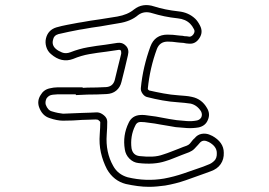

<svg xmlns="http://www.w3.org/2000/svg" viewBox="-20 -740 1040 743"><path d="M557 -17Q535 -17 512.5 -20Q490 -23 467 -28Q420 -40 394 -85Q378 -116 370.5 -149.5Q363 -183 366 -221Q367 -234 367.5 -246Q368 -258 368 -268Q367 -270 363 -273.5Q359 -277 357 -277Q350 -278 343.5 -277.5Q337 -277 330 -277Q322 -277 314 -276.5Q306 -276 298 -276Q262 -273 224 -273Q201 -273 172 -283Q143 -292 131 -326Q123 -350 137 -372Q149 -393 172 -398Q180 -400 187.5 -401Q195 -402 202 -402H300V-400L318 -401Q336 -401 354.5 -401.5Q373 -402 391 -403Q417 -405 424 -430Q430 -456 436.5 -481.5Q443 -507 449 -532Q450 -540 447 -545Q446 -547 443.5 -547Q441 -547 439 -547Q427 -545 415 -543.5Q403 -542 391 -540Q357 -536 325.5 -530.5Q294 -525 263 -512Q218 -495 177 -531Q164 -542 159 -559Q154 -576 158 -592Q166 -624 198 -634Q219 -640 240.5 -644Q262 -648 283 -652L296 -654Q313 -657 330.5 -660Q348 -663 365 -665Q382 -668 399.5 -670.5Q417 -673 434 -676Q474 -683 498 -703Q532 -730 577 -715Q617 -702 671 -696Q710 -692 736 -667Q746 -657 754 -641Q767 -616 752 -593Q737 -569 712 -571Q706 -571 700.5 -572Q695 -573 690 -574Q686 -574 683 -574.5Q680 -575 676 -575L666 -576Q647 -579 629 -579Q598 -579 587 -550Q560 -477 552 -397Q552 -393 557 -390Q583 -384 612.5 -378.5Q642 -373 672 -371Q684 -370 697 -369Q710 -368 723 -365Q761 -357 781 -322Q795 -299 784 -275Q775 -253 749 -247Q726 -243 703 -244.5Q680 -246 660 -248Q646 -250 631 -253Q616 -256 601 -258Q590 -260 578.5 -262Q567 -264 556 -265Q538 -268 524 -268Q509 -268 503 -253Q493 -233 489.5 -211Q486 -189 489 -166Q494 -139 520 -136Q547 -133 569.5 -134Q592 -135 611 -142Q627 -147 642 -153Q657 -159 673 -165Q681 -168 688 -171Q695 -174 702 -176Q710 -179 715 -184.5Q720 -190 725 -197Q727 -199 729 -201.5Q731 -204 733 -205Q744 -219 760.5 -222Q777 -225 793 -218Q798 -215 800 -215Q846 -190 846 -149Q847 -124 834 -105Q821 -86 795 -77L776 -70Q738 -56 699 -42.5Q660 -29 619 -22Q603 -20 588 -18.5Q573 -17 557 -17ZM351 -305H358Q370 -304 382.5 -293.5Q395 -283 395 -269Q395 -257 394.5 -245Q394 -233 393 -219Q388 -151 418 -98Q436 -65 474 -54Q545 -37 615 -49Q653 -56 691 -69Q729 -82 766 -95L786 -103Q798 -107 809 -117.5Q820 -128 819 -148Q819 -174 787 -191Q785 -191 784 -192Q765 -201 753 -187Q752 -186 750 -183.5Q748 -181 746 -179Q740 -172 732 -164Q724 -156 712 -151Q705 -148 697.5 -145.5Q690 -143 683 -140Q667 -134 651.5 -127.5Q636 -121 619 -116Q576 -102 516 -109Q496 -111 481 -126Q466 -141 463 -162Q454 -216 478 -265Q491 -293 523 -295Q539 -296 561 -292Q572 -291 583.5 -289Q595 -287 605 -285Q620 -282 635 -279.5Q650 -277 664 -275Q682 -273 703 -271.5Q724 -270 743 -274Q754 -277 759 -286Q764 -297 758 -309Q743 -333 718 -339Q706 -341 694 -342Q682 -343 671 -344Q639 -346 608.5 -351.5Q578 -357 551 -364Q540 -366 532 -377Q524 -388 525 -399Q529 -441 538.5 -481.5Q548 -522 562 -560Q579 -606 628 -606Q650 -606 669 -603L679 -602Q683 -602 686.5 -601.5Q690 -601 694 -600Q699 -600 703.5 -599.5Q708 -599 713 -598Q722 -598 729 -608Q736 -619 730 -628Q727 -634 723.5 -639Q720 -644 716 -648Q698 -666 668 -669Q640 -672 616 -677Q592 -682 569 -689Q538 -699 515 -682Q486 -657 439 -650Q421 -647 403.5 -644Q386 -641 369 -638Q352 -636 334.5 -633Q317 -630 300 -627L287 -625Q267 -621 246.5 -617Q226 -613 206 -608Q188 -603 185 -585Q180 -565 196 -551Q205 -543 220 -537Q235 -531 253 -538Q286 -551 320 -557Q354 -563 388 -567Q399 -569 411 -570.5Q423 -572 434 -574Q454 -577 467 -563Q481 -549 475 -526Q469 -501 463 -475Q457 -449 450 -423Q445 -402 430 -389.5Q415 -377 392 -376Q374 -375 355.5 -374.5Q337 -374 318 -374L274 -372L273 -375H203Q197 -374 191 -374Q185 -374 177 -372Q167 -369 160 -359Q154 -346 157 -335Q165 -313 181 -309Q194 -305 204.5 -303Q215 -301 224 -300Q242 -301 260.5 -301.5Q279 -302 297 -303Q305 -303 313 -303.5Q321 -304 329 -304Q334 -304 339.5 -304.5Q345 -305 351 -305Z"/></svg>

Font: Shizuru
Style: Regular
Weight: 400
Version: Version 1.000